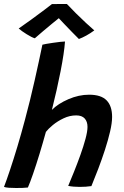

<svg xmlns="http://www.w3.org/2000/svg" viewBox="-38 -929 620 960"><path d="M101.5 8.5Q91.5 10 75.5 10.5Q59.5 11 42.5 11Q22.5 11 6 9.8Q-10.5 8.5 -18 5.5Q-5 -28 12.2 -79.8Q29.5 -131.5 48.8 -195.5Q68 -259.5 86.5 -329Q113 -427.5 135.5 -527.8Q158 -628 174 -705.5Q178 -707 192.8 -709.5Q207.5 -712 226.2 -714.8Q245 -717.5 261.8 -719.5Q278.5 -721.5 287 -721.5Q283 -665 265 -573Q247 -481 221.5 -379.5Q252 -410.5 304 -433Q356 -455.5 407.5 -455.5Q467.5 -455.5 495 -427.2Q522.5 -399 522.5 -344.5Q522.5 -314.5 512.5 -271.5Q502.5 -228.5 486.8 -180Q471 -131.5 453 -84.2Q435 -37 419 1.5Q392 5.5 360.5 5.5Q328 5.5 303 0.5Q315.5 -29 332 -70Q348.5 -111 364 -154.2Q379.5 -197.5 389.5 -234.8Q399.5 -272 399.5 -294.5Q399.5 -321 385.5 -336.5Q371.5 -352 343 -352Q310.5 -352 280 -337.5Q249.5 -323 226.2 -303.8Q203 -284.5 191.5 -269.5Q176.5 -215 159.8 -160Q143 -105 127.5 -60.2Q112 -15.5 101.5 8.5ZM296.5 -909Q315.5 -888.5 341.2 -863Q367 -837.5 392 -814.2Q417 -791 433.5 -777Q414 -762.5 393.5 -751.2Q373 -740 356.5 -734Q341.5 -748.5 322 -768.8Q302.5 -789 284.2 -808Q266 -827 256 -838Q244.5 -829 223 -811.2Q201.5 -793.5 177.8 -773.5Q154 -753.5 136 -737.5Q121 -742 95.2 -758Q69.5 -774 55.5 -786.5Q85 -807 119.8 -832.2Q154.5 -857.5 183 -879Q211.5 -900.5 221.5 -908.5Q228 -908.5 242.8 -908.8Q257.5 -909 272.8 -909Q288 -909 296.5 -909Z"/></svg>

Font: Grandstander Medium
Style: Italic
Weight: 500
Italic angle: -15°
Designer: Tyler Finck
Foundry: Etcetera Type Co
Version: Version 1.200; ttfautohint (v1.8.3)